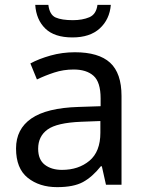

<svg xmlns="http://www.w3.org/2000/svg" viewBox="-20 -760 601 790"><path d="M288 -545Q386 -545 433 -502Q480 -459 480 -365V0H416L399 -76H395Q360 -32 321.5 -11Q283 10 215 10Q142 10 94 -28.5Q46 -67 46 -149Q46 -229 109 -272.5Q172 -316 303 -320L394 -323V-355Q394 -422 365 -448Q336 -474 283 -474Q241 -474 203 -461.5Q165 -449 132 -433L105 -499Q140 -518 188 -531.5Q236 -545 288 -545ZM314 -259Q214 -255 175.5 -227Q137 -199 137 -148Q137 -103 164.5 -82Q192 -61 235 -61Q303 -61 348 -98.5Q393 -136 393 -214V-262ZM436 -740Q431 -680 390.5 -643Q350 -606 278 -606Q204 -606 166.5 -642.5Q129 -679 125 -740H179Q184 -699 209 -688Q234 -677 280 -677Q319 -677 347.5 -689Q376 -701 381 -740Z"/></svg>

Font: Noto Sans Tagbanwa
Style: Regular
Weight: 400
Designer: Monotype Design Team
Foundry: Monotype Imaging Inc.
Version: Version 2.001; ttfautohint (v1.8.4.7-5d5b)